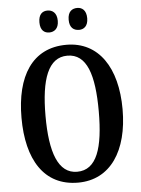

<svg xmlns="http://www.w3.org/2000/svg" viewBox="-61 -962 750 1020"><g transform="rotate(-5 314.0 -452.5)"><path d="M390 -798C414 -798 438 -813 438 -856C438 -900 414 -915 390 -915C362 -915 339 -900 339 -856C339 -813 362 -798 390 -798ZM231 -798C256 -798 281 -813 281 -856C281 -900 256 -915 231 -915C205 -915 183 -900 183 -856C183 -813 205 -798 231 -798ZM314 10C487 10 583 -137 583 -358C583 -580 487 -725 315 -725C132 -725 44 -580 44 -359C44 -137 132 10 314 10ZM314 -48C213 -48 172 -163 172 -358C172 -553 213 -667 315 -667C419 -667 456 -553 456 -358C456 -163 419 -48 314 -48Z"/></g></svg>

Font: Noto Serif Lao ExtraCondensed SemiBold
Style: Regular
Weight: 600
Width: 2
Designer: Monotype Design Team
Foundry: Monotype Imaging Inc.
Version: Version 2.003